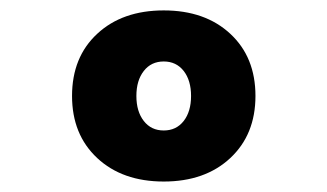

<svg xmlns="http://www.w3.org/2000/svg" viewBox="-20 -723 626 367"><path d="M293 -376Q213.9 -376 165.8 -420.9Q117.7 -465.8 117.7 -539.6Q117.7 -613.8 165.8 -658.4Q213.9 -703.1 293 -703.1Q372.1 -703.1 420.2 -658.4Q468.3 -613.8 468.3 -539.6Q468.3 -465.8 420.2 -420.9Q372.1 -376 293 -376ZM293 -473.6Q316.9 -473.6 331.1 -491.7Q345.2 -509.8 345.2 -539.6Q345.2 -569.3 331.1 -587.4Q316.9 -605.5 293 -605.5Q269 -605.5 254.9 -587.4Q240.7 -569.3 240.7 -539.6Q240.7 -509.8 254.9 -491.7Q269 -473.6 293 -473.6Z"/></svg>

Font: Cascadia Mono PL
Style: Bold
Weight: 700
Monospace: yes
Designer: Aaron Bell
Foundry: Saja Typeworks
Version: Version 2404.023; ttfautohint (v1.8.4)